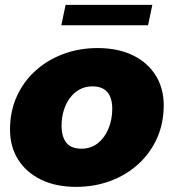

<svg xmlns="http://www.w3.org/2000/svg" viewBox="-20 -734 694 767"><path d="M284 12.5Q203.5 12.5 144.2 -16.2Q85 -45 52.5 -96.5Q20 -148 20 -216.5Q20 -289 47 -348.8Q74 -408.5 122 -451.8Q170 -495 233.5 -518.5Q297 -542 370 -542Q450.5 -542 509.8 -513.5Q569 -485 601.5 -433.5Q634 -382 634 -313.5Q634 -241 607 -181.2Q580 -121.5 532 -78Q484 -34.5 420.5 -11Q357 12.5 284 12.5ZM305.5 -140Q343.5 -140 371 -162Q398.5 -184 413.5 -220.5Q428.5 -257 428.5 -299.5Q428.5 -327.5 420.2 -347.5Q412 -367.5 394.5 -378.2Q377 -389 349 -389Q320.5 -389 297.8 -376.5Q275 -364 259 -342.2Q243 -320.5 234.5 -292Q226 -263.5 226 -231Q226 -188.5 244.8 -164.2Q263.5 -140 305.5 -140ZM225 -633 242 -714.5H588.5L571.5 -633Z"/></svg>

Font: Epilogue Black
Style: Italic
Weight: 900
Italic angle: -12°
Designer: Tyler Finck
Foundry: Etcetera Type Co
Version: Version 2.111